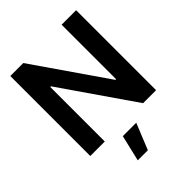

<svg xmlns="http://www.w3.org/2000/svg" viewBox="-266 -864 1235 1235"><g transform="rotate(-45 352.0 -246.5)"><path d="M651.4 -727.5V0H533.2L190.9 -495.6H184.6V0H52.7V-727.5H170.9L513.2 -231.9H519.5V-727.5ZM249 235.8 291 57.6H413.1L340.8 235.8Z"/></g></svg>

Font: Inter Tight SemiBold
Style: Regular
Weight: 600
Designer: Rasmus Andersson
Foundry: rsms
Version: Version 3.004; ttfautohint (v1.8.4.7-5d5b)